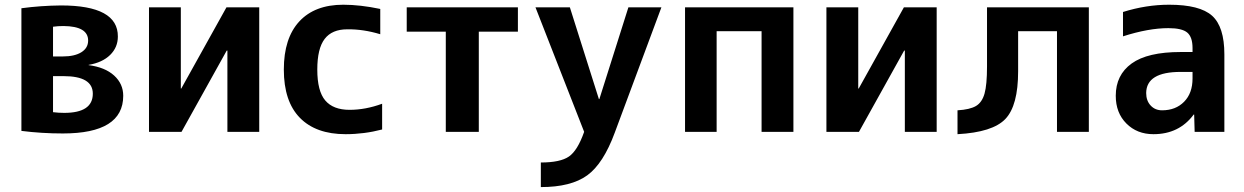

<svg xmlns="http://www.w3.org/2000/svg" viewBox="-20 -550 5191 801"><path d="M201.2 -82Q224.6 -79.1 248 -79.1Q367.2 -79.1 367.2 -159.2Q367.2 -232.4 245.1 -232.4H201.2ZM201.2 -314.5H242.2Q291 -314.5 319.3 -332Q347.7 -349.6 347.7 -380.9Q347.7 -440.4 245.1 -441.4Q221.7 -441.4 201.2 -438.5ZM494.1 -150.4Q494.1 6.8 242.2 6.8Q154.3 6.8 69.3 -3.9V-515.6Q149.4 -526.4 234.4 -527.3Q472.7 -527.3 471.7 -397.5Q471.7 -352.5 439.5 -320.8Q407.2 -289.1 349.6 -279.3V-278.3Q418 -269.5 456.1 -234.9Q494.1 -200.2 494.1 -150.4Z M734.4 -519.5V-180.7H736.3L924.8 -519.5H1061.5V0H928.7V-338.9H925.8L737.3 0H601.6V-519.5Z M1164.1 -259.8Q1164.1 -390.6 1228.5 -460.4Q1293 -530.3 1412.1 -530.3Q1482.4 -530.3 1566.4 -512.7V-407.2Q1495.1 -428.7 1428.7 -427.7Q1365.2 -427.7 1334.5 -387.7Q1303.7 -347.7 1303.7 -259.8Q1303.7 -169.9 1336.9 -130.9Q1370.1 -91.8 1438.5 -91.8Q1504.9 -91.8 1574.2 -117.2V-9.8Q1499 9.8 1421.9 9.8Q1297.9 9.8 1231 -58.6Q1164.1 -127 1164.1 -259.8Z M2140.6 -418H1977.5V0H1839.8V-418H1676.8V-519.5H2140.6Z M2213.9 -519.5H2357.4L2478.5 -136.7H2480.5L2601.6 -519.5H2739.3L2544.9 2.9Q2497.1 132.8 2429.7 181.6Q2362.3 230.5 2236.3 230.5V127.9Q2317.4 127.9 2353.5 103Q2389.6 78.1 2417 0Z M2837.9 -519.5H3290V0H3157.2V-419.9H2969.7V0H2837.9Z M3560.5 -519.5V-180.7H3562.5L3751 -519.5H3887.7V0H3754.9V-338.9H3752L3563.5 0H3427.7V-519.5Z M4522.5 0H4389.6V-419.9H4227.5V-252.9Q4227.5 -109.4 4174.3 -53.7Q4121.1 2 3974.6 9.8V-89.8Q4026.4 -92.8 4051.8 -107.9Q4077.1 -123 4087.4 -159.7Q4097.7 -196.3 4097.7 -272.5V-519.5H4522.5Z M4857.4 -530.3Q4985.4 -530.3 5036.6 -484.4Q5087.9 -438.5 5087.9 -323.2V0H4963.9L4961.9 -72.3H4960Q4899.4 9.8 4792 9.8Q4723.6 9.8 4679.2 -34.7Q4634.8 -79.1 4634.8 -150.4Q4634.8 -237.3 4701.2 -285.2Q4767.6 -333 4905.3 -333H4955.1V-349.6Q4955.1 -395.5 4933.1 -414.1Q4911.1 -432.6 4854.5 -432.6Q4771.5 -432.6 4665 -398.4V-500Q4761.7 -530.3 4857.4 -530.3ZM4955.1 -250H4905.3Q4762.7 -250 4761.7 -162.1Q4761.7 -129.9 4780.3 -109.9Q4798.8 -89.8 4828.1 -89.8Q4884.8 -89.8 4919.9 -125.5Q4955.1 -161.1 4955.1 -222.7Z"/></svg>

Font: Mgen+ 1c bold
Style: Bold
Weight: 700
Designer: [Source Han Sans]
Ryoko NISHIZUKA  (kana & ideographs); Paul D. Hunt (Latin, Greek & Cyrillic); Wenlong ZHANG  (bopomofo
Version: Version 1.059.20150602